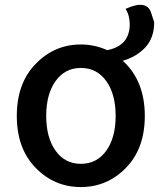

<svg xmlns="http://www.w3.org/2000/svg" viewBox="-20 -744 654 777"><path d="M124 -485Q200 -564 307 -564Q363 -564 414 -541Q505 -559 505 -646Q505 -682 488 -708Q575 -748 592 -691L604 -654Q604 -591 568 -552Q532 -514 477 -498Q566 -417 566 -275Q566 -143 490 -65Q414 13 307 13Q200 13 124 -65Q48 -143 48 -275Q48 -407 124 -485ZM307 -81Q372 -81 410 -134Q448 -187 448 -275Q448 -363 410 -416Q372 -469 307 -469Q243 -469 205 -416Q167 -363 167 -275Q167 -187 205 -134Q243 -81 307 -81Z"/></svg>

Font: Swei Half Moon CJK SC
Style: Medium
Weight: 500
Version: Version 2.071